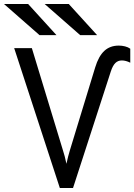

<svg xmlns="http://www.w3.org/2000/svg" viewBox="-36 -941 672 961"><path d="M263.5 0 35 -700H123.5L279.5 -187Q283.5 -175.1 288.1 -157.7Q292.6 -140.2 296.5 -121.2Q300.5 -140.2 304.8 -156.7Q309 -173.1 313.2 -186.8L440.5 -603.8Q457.4 -659.6 486 -686.2Q514.6 -712.8 558.5 -712.8Q574.2 -712.8 589.8 -708.9Q605.4 -705 616 -697.2V-627.2Q593.5 -638.5 573.8 -638.5Q554.5 -638.5 541.4 -625.6Q528.2 -612.6 518.8 -583.8L329.5 0ZM365.5 -765 187.5 -921H308.2L450.2 -765ZM162 -765 -16 -921H104.8L246.8 -765Z"/></svg>

Font: Overpass Mono Light
Style: Regular
Weight: 300
Monospace: yes
Designer: Delve Withrington, Dave Bailey
Foundry: Delve Fonts LLC
Version: Version 4.000